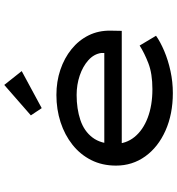

<svg xmlns="http://www.w3.org/2000/svg" viewBox="15 -837 832 902"><g transform="rotate(-90 431.0 -386.0)"><path d="M445 10Q346 10 268.5 -24.5Q191 -59 147.5 -119.5Q104 -180 104 -257Q104 -322 130 -373.5Q156 -425 202 -461.5Q248 -498 308 -517.5Q368 -537 436 -537Q499 -537 554 -518.5Q609 -500 651 -466Q693 -432 716 -385.5Q739 -339 738 -282L737 -230H196L173 -312H648L633 -303V-327Q628 -361 599 -387Q570 -413 527 -427.5Q484 -442 436 -442Q371 -442 318.5 -424.5Q266 -407 236 -367.5Q206 -328 206 -264Q206 -210 238.5 -170Q271 -130 329 -108Q387 -86 463 -86Q536 -86 585 -105Q634 -124 668 -146L714 -69Q686 -49 642.5 -30.5Q599 -12 548 -1Q497 10 445 10ZM374 -606 340 -657 483 -782 548 -700Z"/></g></svg>

Font: Lexend Tera
Style: Regular
Weight: 400
Designer: Bonnie Shaver-Troup, Thomas Jockin
Foundry: Lexend
Version: Version 1.007